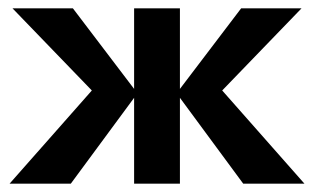

<svg xmlns="http://www.w3.org/2000/svg" viewBox="-20 -441 754 461"><path d="M564 0 404 -217 559 -421H704L478 -187V-264L711 0ZM3 0 236 -264V-187L10 -421H155L310 -217L150 0ZM302 0V-421H412V0Z"/></svg>

Font: Ysabeau Office
Style: Bold
Weight: 700
Designer: Christian Thalmann (Catharsis Fonts)
Version: Version 2.001;gftools[0.9.30]; featfreeze: tnum,lnum,ss02